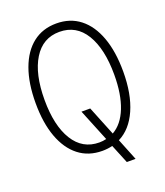

<svg xmlns="http://www.w3.org/2000/svg" viewBox="-152 -829 904 1051"><g transform="rotate(-20 300.0 -303.5)"><path d="M300 16Q220 16 163 -28.5Q106 -73 75.5 -156Q45 -239 45 -354Q45 -470 75.5 -553.5Q106 -637 163 -681.5Q220 -726 300 -726Q380 -726 437 -681.5Q494 -637 524.5 -553.5Q555 -470 555 -354Q555 -223 515.5 -133.5Q476 -44 404 -8L455 119H404L359 9Q331 16 300 16ZM300 -33Q321 -33 341 -38L265 -225H316L385 -54Q442 -86 472.5 -163Q503 -240 503 -354Q503 -505 450.5 -591Q398 -677 300 -677Q203 -677 150 -591Q97 -505 97 -354Q97 -204 150 -118.5Q203 -33 300 -33Z"/></g></svg>

Font: Geist Mono ExtraLight
Style: Regular
Weight: 200
Monospace: yes
Designer: Basement.studio, Andrés Briganti, Mateo Zaragoza
Foundry: Basement.studio, Vercel, Andrés Briganti, Guido Ferreyra, Mateo Zaragoza
Version: Version 1.500; ttfautohint (v1.8.4.7-5d5b)